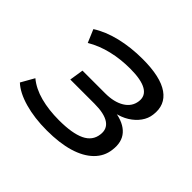

<svg xmlns="http://www.w3.org/2000/svg" viewBox="-123 -657 824 824"><g transform="rotate(45 289.0 -245.0)"><path d="M244 9Q169 9 109 -8Q49 -25 17 -55L51 -115Q86 -86 137 -72.5Q188 -59 250 -59Q330 -59 372 -79Q414 -99 419 -142Q424 -179 395.5 -198Q367 -217 308 -217H161L171 -281H309Q362 -281 396 -301.5Q430 -322 435 -359Q440 -395 408.5 -413.5Q377 -432 310 -432Q252 -432 199.5 -419.5Q147 -407 103 -381L78 -440Q123 -469 185 -484Q247 -499 319 -499Q427 -499 477.5 -463.5Q528 -428 519 -362Q516 -336 499.5 -313Q483 -290 456.5 -273.5Q430 -257 395 -250L396 -255Q454 -246 481.5 -215Q509 -184 502 -132Q497 -88 464.5 -56Q432 -24 376.5 -7.5Q321 9 244 9Z"/></g></svg>

Font: Nunito Sans 10pt SemiExpanded
Style: Italic
Weight: 400
Width: 6
Italic angle: -9°
Designer: Vernon Adams
Foundry: Vernon Adams
Version: Version 3.101;gftools[0.9.27]